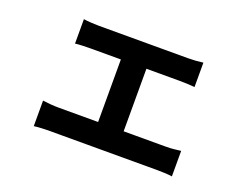

<svg xmlns="http://www.w3.org/2000/svg" viewBox="-93 -721 1186 928"><g transform="rotate(20 500.0 -257.5)"><path d="M197 -541.9Q213.7 -539.4 236.7 -538Q259.7 -536.6 276 -536.6H733.8Q752 -536.6 773 -538Q793.9 -539.4 811.6 -541.9V-416.4Q793.1 -418.4 772 -419.2Q750.8 -420 733.8 -420H276.2Q259.9 -420 236.7 -419.2Q213.5 -418.4 197 -416.4ZM431.5 -30V-473.1H562.9V-30ZM146.1 -104.4Q165.2 -101.8 187.3 -100Q209.4 -98.3 228.1 -98.3H780.6Q801.8 -98.3 821.4 -100.4Q840.9 -102.6 856.5 -104.4V26.8Q840.9 24.2 817.4 23.3Q793.9 22.4 780.6 22.4H228.1Q210.2 22.4 188.2 23.3Q166.2 24.2 146.1 26.8Z"/></g></svg>

Font: Noto Sans HK Thin
Style: Regular
Weight: 100
Designer: Ryoko NISHIZUKA 西塚涼子 (kana, bopomofo & ideographs); Paul D. Hunt (Latin, Greek & Cyrillic); Sandoll Communications 산돌커뮤니
Foundry: Adobe
Version: Version 2.004-H2;hotconv 1.0.118;makeotfexe 2.5.65603